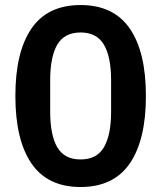

<svg xmlns="http://www.w3.org/2000/svg" viewBox="-20 -730 640 762"><path d="M494.9 -81.1Q430.7 12.2 299.8 12.2Q168.9 12.2 105 -81.1Q41 -174.3 41 -349.1Q41 -523.9 105 -616.9Q168.9 -710 299.8 -710Q430.7 -710 494.9 -616.9Q559.1 -523.9 559.1 -349.1Q559.1 -174.3 494.9 -81.1ZM420.9 -286.1V-412.1Q420.9 -503.9 392.6 -552.5Q364.3 -601.1 299.8 -601.1Q235.4 -601.1 207.3 -552.7Q179.2 -504.4 179.2 -412.1V-286.1Q179.2 -193.8 207.3 -145.5Q235.4 -97.2 299.8 -97.2Q364.3 -97.2 392.6 -145.8Q420.9 -194.3 420.9 -286.1Z"/></svg>

Font: Anuphan SemiBold
Style: Bold
Weight: 600
Designer: Mike Abbink, Paul van der Laan, Pieter van Rosmalen, Mint Tantisuwanna
Foundry: Bold Monday; Cadson Demak
Version: Version 3.002;hotconv 1.0.109;makeotfexe 2.5.65596